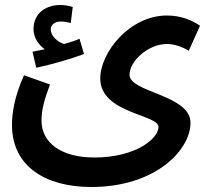

<svg xmlns="http://www.w3.org/2000/svg" viewBox="-20 -517 838 768"><path d="M125 -246C187 -259 266 -282 316 -301L298 -362C280 -354 259 -347 236 -341C212 -349 183 -371 183 -400C183 -418 200 -431 223 -431C238 -431 250 -428 263 -425L271 -489C256 -494 238 -497 221 -497C167 -497 114 -467 114 -400C114 -367 134 -338 159 -320C146 -317 131 -314 110 -310ZM28 -17C28 149 163 231 345 231C601 231 742 84 742 -26C742 -138 498 -147 498 -218C498 -272 572 -341 648 -341C677 -341 709 -330 735 -314L780 -414C752 -434 706 -455 648 -455C498 -455 381 -307 381 -203C381 -63 614 -60 614 -9C614 36 525 113 357 113C226 113 146 55 146 -35C146 -76 157 -119 180 -179L76 -216C37 -129 28 -64 28 -17Z"/></svg>

Font: Noto Sans Arabic SemBd
Style: Regular
Weight: 600
Designer: Monotype Design Team, Nadine Chahine, Nizar Qandah and Khaled Hosny
Foundry: Monotype Imaging Inc.
Version: Version 2.012